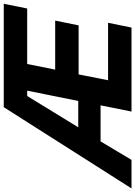

<svg xmlns="http://www.w3.org/2000/svg" viewBox="79 -874 738 1049"><g transform="rotate(-90 448.5 -349.0)"><path d="M364 0 398 -169H201L100 0H-56L388 -698H953L927 -570H624L593 -417H861L835 -289H567L535 -128H849L823 0ZM478 -570H449L278 -291H422Z"/></g></svg>

Font: IBM Plex Sans
Style: Italic
Weight: 400
Italic angle: -11.31°
Designer: Mike Abbink, Paul van der Laan, Pieter van Rosmalen
Foundry: Bold Monday
Version: Version 3.201